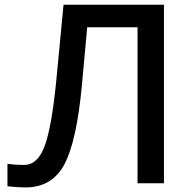

<svg xmlns="http://www.w3.org/2000/svg" viewBox="-20 -779 808 816"><path d="M11.7 12.7V-83Q43.9 -78.1 83 -78.1Q139.6 -78.1 169.4 -157.2Q199.2 -236.3 218.8 -432.6L250 -758.8H676.8V0H564.5V-663.1H350.6L328.1 -417Q305.7 -177.7 253.4 -80.1Q201.2 17.6 87.9 17.6Q58.6 17.6 11.7 12.7Z"/></svg>

Font: Gothic A1 SemiBold
Style: Regular
Weight: 600
Version: Version 2.50